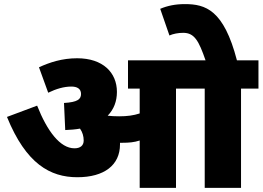

<svg xmlns="http://www.w3.org/2000/svg" viewBox="-20 -916 1280 936"><path d="M565 -212C565 -215 565 -218 565 -220C569 -220 574 -220 578 -220C607 -220 634 -222 661 -231V0H838V-484H978V0H1155V-484H1240V-622H1135C1071 -868 982 -896 881 -896C835 -896 796 -888 761 -873L806 -743C823 -751 849 -756 873 -756C928 -756 949 -717 982 -622H604V-484H661V-363C631 -353 599 -349 561 -349C539 -349 521 -350 505 -352C535 -383 550 -422 550 -468C550 -562 482 -632 356 -632C283 -632 222 -612 170 -588L215 -464C254 -483 292 -494 328 -494C355 -494 375 -484 375 -458C375 -432 358 -418 292 -414L298 -282C324 -283 348 -285 370 -289C382 -272 388 -252 388 -231C388 -206 371 -193 343 -193C273 -193 210 -277 161 -401L14 -346C107 -117 225 -52 357 -52C488 -52 565 -111 565 -212Z"/></svg>

Font: Noto Sans Black
Style: Italic
Weight: 900
Italic angle: -12°
Designer: Monotype Design Team
Foundry: Monotype Imaging Inc.
Version: Version 2.013